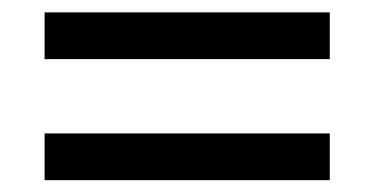

<svg xmlns="http://www.w3.org/2000/svg" viewBox="-20 -509 612 313"><path d="M52.7 -412.6V-488.8H517.6V-412.6ZM52.7 -215.3V-291.5H517.6V-215.3Z"/></svg>

Font: Open Sans Medium
Style: Regular
Weight: 500
Designer: Monotype Design Team
Foundry: Monotype Imaging Inc.
Version: Version 3.000